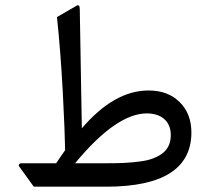

<svg xmlns="http://www.w3.org/2000/svg" viewBox="-20 -704 792 724"><path d="M701.7 -204.6C701.7 -251.5 687 -289.6 657.7 -318.8C628.4 -348.1 589.4 -362.8 540 -362.8C453.6 -362.8 370.1 -315.4 288.6 -220.2L280.8 -669.9C280.8 -683.1 276.4 -687 268.1 -682.1L194.8 -639.6C203.6 -557.6 210.9 -463.4 216.8 -356.9C222.2 -250 225.1 -177.2 225.6 -137.7C211.4 -117.7 200.2 -101.1 191.9 -88.4H60.5C52.2 -88.4 48.3 -80.1 52.7 -75.7L107.4 0H379.9C594.2 0 701.7 -68.4 701.7 -204.6ZM624 -195.3C624 -147.9 599.1 -122.6 557.6 -106.9C544.4 -101.6 527.8 -97.7 508.3 -95.2C469.2 -89.8 433.6 -88.4 380.9 -88.4H263.2C366.7 -213.9 457 -276.4 533.7 -276.4C588.9 -276.4 624 -246.1 624 -195.3Z"/></svg>

Font: Sahel
Style: Regular
Weight: 400
Foundry: Saber Rastikerdar (saber.rastikerdar@gmail.com)
Version: Version 3.4.0